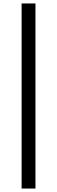

<svg xmlns="http://www.w3.org/2000/svg" viewBox="-20 -840 330 1110"><path d="M185 -820V250H105V-820Z"/></svg>

Font: SVN-Libre Baskerville
Style: Regular
Weight: 400
Designer: Pablo Impallari, Rodrigo Fuenzalida
Foundry: Pablo Impallari, Rodrigo Fuenzalida
Version: Version 1.000; ttfautohint (v1.8.4)